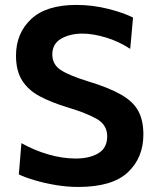

<svg xmlns="http://www.w3.org/2000/svg" viewBox="-20 -747 636 780"><path d="M297.5 12.5Q253 12.5 206.8 4.8Q160.5 -3 120.8 -14.8Q81 -26.5 56.5 -38.5L67 -165.5Q118.5 -136.5 175.8 -119.8Q233 -103 287.5 -103Q344 -103 379.8 -124.5Q415.5 -146 415.5 -193Q415.5 -240 372.5 -264.2Q329.5 -288.5 254 -311Q188 -331 141.2 -356Q94.5 -381 69.8 -420.2Q45 -459.5 45 -521Q45 -611.5 106.2 -669.2Q167.5 -727 290.5 -727Q356 -727 419.5 -711Q483 -695 520.5 -675.5L509 -548.5Q462.5 -579 409.8 -594.8Q357 -610.5 315 -610.5Q264.5 -610.5 228.5 -589.8Q192.5 -569 192.5 -526Q192.5 -485 227 -462.5Q261.5 -440 336.5 -417Q422 -391 471.2 -363Q520.5 -335 541.5 -296.8Q562.5 -258.5 562.5 -200.5Q562.5 -106 499.2 -46.8Q436 12.5 297.5 12.5Z"/></svg>

Font: Commissioner SemiBold
Style: Regular
Weight: 600
Designer: Kostas Bartsokas
Foundry: Kostas Bartsokas
Version: Version 1.000; ttfautohint (v1.8.3)